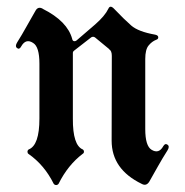

<svg xmlns="http://www.w3.org/2000/svg" viewBox="-20 -526 544 566"><path d="M194.8 -176.3Q194.3 -97.7 224.1 -85.4Q227.5 -83 227.5 -78.9Q227.5 -74.7 224.1 -72.8Q180.2 -39.6 152.8 15.6Q149.9 19.5 145.5 19.5Q141.1 19.5 138.2 15.6Q110.8 -39.6 64 -72.3Q61 -74.2 61 -78.6Q61 -83 64.5 -85.4Q96.2 -97.7 96.2 -176.3V-338.4Q96.2 -388.2 77.6 -399.4Q56.2 -413.6 42.5 -389.2Q37.1 -378.9 30.3 -384.3Q23.4 -389.6 30.8 -401.4Q44.9 -423.8 57.9 -447.3Q70.8 -470.7 84.5 -494.1Q92.3 -508.3 106.4 -500L106.9 -499.5Q178.7 -463.4 192.9 -411.1Q193.8 -405.8 197.8 -404.8Q201.7 -403.8 205.6 -406.7Q232.4 -429.2 260.7 -454.1Q289.1 -479 299.3 -500Q304.7 -512.7 316.9 -499.5Q346.2 -468.8 366.9 -450.7Q387.7 -432.6 437.5 -423.8Q446.3 -421.9 446.5 -416.3Q446.8 -410.6 440.4 -408.7Q427.7 -403.8 418 -391.8Q408.2 -379.9 408.2 -352.1V-145.5Q408.2 -95.7 426.8 -84.5Q448.2 -71.3 461.4 -95.2Q466.8 -104.5 473.9 -99.4Q481 -94.2 473.6 -82.5Q459 -59.6 446 -36.4Q433.1 -13.2 419.9 9.8Q411.1 23.4 397.9 16.1Q309.1 -26.9 309.1 -111.3L309.6 -361.3Q309.6 -376 302.2 -380.4H301.8V-381.3L260.3 -415.5Q254.9 -419.4 249 -416L198.2 -376.5Q194.8 -374 194.8 -370.6Z"/></svg>

Font: Bertholdr Mainzer Fraktur
Style: Regular
Weight: 400
Designer: Peter Wiegel, original typeface by Carl Albert Fahrenwaldt 1901
Foundry: Peter Wiegel
Version: Version 1.000 2010 initial release